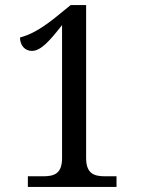

<svg xmlns="http://www.w3.org/2000/svg" viewBox="-20 -738 556 758"><path d="M90 0H440V-42H396C353 -42 320 -51 320 -114V-718H259L195 -666C134 -618 96 -600 59 -590C59 -558 79 -537 106 -537C142 -537 178 -579 225 -639V-114C225 -50 192 -42 148 -42H90Z"/></svg>

Font: Noto Serif Ethiopic SemiCondensed
Style: Regular
Weight: 400
Width: 4
Designer: Monotype Design Team
Foundry: Monotype Imaging Inc.
Version: Version 2.102